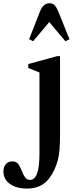

<svg xmlns="http://www.w3.org/2000/svg" viewBox="-160 -870 440 1148"><path d="M1 257.5Q-62 257.5 -100.8 229.5Q-139.5 201.5 -139.5 156Q-139.5 128 -125.2 111.5Q-111 95 -86.5 95Q-67.5 95 -56 105.2Q-44.5 115.5 -34 142Q-20 178 -8.8 191.8Q2.5 205.5 19 205.5Q47.5 205.5 61.8 166.8Q76 128 76 47V-436.5L9 -463.5V-487L182.5 -534.5H199V-68Q199 -14.5 196 22.8Q193 60 185.5 88.5Q178 117 165 144.5Q138 203.5 98.5 230.5Q59 257.5 1 257.5ZM38 -623.5 14 -635.5 79.5 -802.5Q99 -850.5 135.5 -850.5Q154 -850.5 165.5 -839.5Q177 -828.5 188 -802.5L255.5 -635.5L231 -623.5L134.5 -738Z"/></svg>

Font: Libre Caslon Condensed
Style: Bold
Weight: 700
Designer: Pablo Impallari, Rodrigo Fuenzalida, Katja Schimmel, Ertekin Erdin
Foundry: Pablo Impallari, Rodrigo Fuenzalida
Version: Version 2.000; ttfautohint (v1.8.4.7-5d5b);gftools[0.9.33]